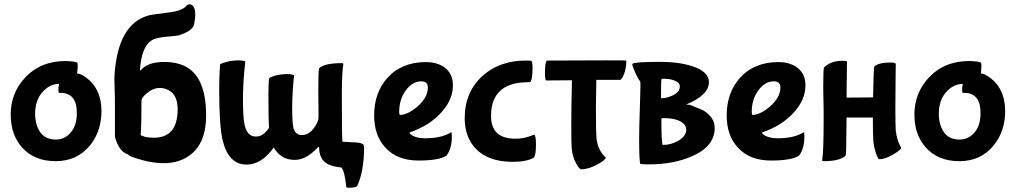

<svg xmlns="http://www.w3.org/2000/svg" viewBox="-20 -727 4746 897"><path d="M85 -36Q30 -96 30 -192Q30 -291 96 -363Q169 -442 287 -442Q335 -440 341 -434Q343 -432 343 -420Q343 -402 340 -384Q367 -381 401 -349Q454 -297 454 -208Q454 -113 399 -46Q339 26 240 26Q142 26 85 -36ZM263 -293H255Q253 -297 253 -306Q253 -323 256 -335Q215 -335 182 -301Q144 -261 144 -195Q144 -160 156 -131Q179 -75 240 -75Q280 -75 307 -104Q339 -137 339 -199Q339 -293 263 -293Z M810 -217Q810 -294 753 -312Q710 -325 673 -297Q641 -273 641 -256Q641 -131 637 -97Q637 -94 660 -87Q810 -62 810 -217ZM635 -398Q637 -397 639 -400Q666 -433 731 -437Q782 -440 821 -427Q943 -389 943 -187Q943 -55 863 1Q775 63 617 13Q579 0 579 -5Q535 -19 517 -88V-227Q517 -280 515 -329Q514 -363 515 -377Q531 -613 671 -654Q687 -659 778 -670Q835 -678 854 -703Q857 -706 864 -707Q873 -707 880 -701Q900 -682 887 -614Q881 -583 816 -562Q801 -559 753 -555Q716 -551 697 -543Q642 -518 634 -403Q634 -398 635 -398Z M1580 -65Q1577 -68 1577 -281Q1577 -385 1584 -429Q1584 -432 1576 -432Q1496 -432 1471 -408Q1467 -402 1467 -305Q1467 -268 1468 -221Q1468 -174 1468 -177Q1468 -160 1449 -132Q1424 -96 1390 -96Q1360 -96 1351 -129Q1345 -153 1345 -223Q1345 -293 1354 -376Q1341 -381 1322 -381Q1293 -381 1263 -373Q1238 -365 1238 -361Q1234 -348 1234 -281Q1234 -165 1237 -133Q1237 -126 1221 -110Q1201 -89 1176 -89Q1137 -89 1124 -138Q1115 -172 1115 -263Q1115 -341 1126 -440Q1113 -445 1094 -445Q1065 -445 1035 -437Q1008 -429 1008 -425Q1004 -374 1004 -308Q1004 -137 1021 -68Q1049 42 1132 42Q1202 42 1259 -38Q1292 20 1357 20Q1411 20 1465 -39Q1467 -41 1469 -41Q1471 -41 1471 -36Q1472 25 1521 44Q1535 50 1556 53Q1574 55 1575 56Q1590 71 1598 148Q1602 150 1609 150Q1640 150 1648 143Q1681 75 1681 -42Q1681 -62 1630 -62Z M1948 -347Q1907 -347 1876 -305Q1845 -263 1845 -204Q1845 -190 1849 -190Q1885 -191 1930 -229Q1979 -272 1979 -318Q1979 -347 1948 -347ZM1779 -39Q1728 -95 1728 -188Q1728 -292 1788 -361Q1855 -437 1970 -437Q2017 -437 2051 -416Q2096 -387 2096 -328Q2096 -262 2043 -203Q1987 -140 1893 -108Q1893 -101 1910 -92Q1932 -81 1966 -81Q2042 -81 2086 -108Q2087 -109 2088 -109Q2091 -109 2091 -90Q2091 -32 2066 0Q2032 23 1935 23Q1834 23 1779 -39Z M2202 -33Q2151 -87 2151 -175Q2151 -298 2236 -374Q2316 -444 2435 -444Q2458 -444 2462 -443Q2468 -439 2468 -409Q2468 -352 2456 -343H2449Q2274 -343 2274 -185Q2274 -79 2388 -79Q2421 -79 2451 -89Q2481 -99 2476 -99Q2484 -91 2484 -53Q2484 1 2473 10Q2440 29 2375 29Q2261 29 2202 -33Z M2895 -380Q2885 -354 2876 -354H2766Q2766 -323 2765 -287Q2764 -264 2764 -225Q2764 -112 2767 -79Q2773 -25 2810 9Q2810 20 2771 41Q2730 64 2694 64Q2688 64 2673 39Q2655 8 2651 -33Q2649 -50 2649 -144Q2649 -220 2652 -352Q2620 -352 2531 -351Q2526 -356 2526 -387Q2526 -436 2535 -444Q2906 -446 2906 -444Q2906 -409 2895 -380Z M3071 -358Q3068 -354 3068 -269Q3068 -268 3071 -268Q3093 -268 3120 -280Q3156 -296 3156 -323Q3156 -342 3128 -352Q3108 -359 3083 -359Q3072 -359 3071 -358ZM3150 -164Q3123 -175 3085 -175Q3071 -175 3070 -174Q3070 -174 3070 -159Q3070 -77 3075 -51Q3076 -50 3078 -50Q3116 -50 3150 -70Q3186 -92 3186 -120Q3186 -149 3150 -164ZM2969 -212Q2972 -296 2972 -319Q2972 -346 2971 -347Q2963 -354 2948 -387Q2934 -419 2934 -427Q2934 -429 2935 -429Q2945 -438 3066 -438Q3151 -438 3213 -418Q3292 -393 3292 -343Q3292 -283 3186 -239Q3203 -237 3203 -237Q3259 -215 3266 -211Q3319 -179 3319 -129Q3319 -44 3215 2Q3129 41 3009 41Q2989 41 2972 39Q2966 32 2966 -82Q2966 -127 2969 -212Z M3595 -347Q3554 -347 3523 -305Q3492 -263 3492 -204Q3492 -190 3496 -190Q3532 -191 3577 -229Q3626 -272 3626 -318Q3626 -347 3595 -347ZM3426 -39Q3375 -95 3375 -188Q3375 -292 3435 -361Q3502 -437 3617 -437Q3664 -437 3698 -416Q3743 -387 3743 -328Q3743 -262 3690 -203Q3634 -140 3540 -108Q3540 -101 3557 -92Q3579 -81 3613 -81Q3689 -81 3733 -108Q3734 -109 3735 -109Q3738 -109 3738 -90Q3738 -32 3713 0Q3679 23 3582 23Q3481 23 3426 -39Z M4163 -218Q4163 -274 4164 -356Q4165 -437 4165 -429Q4161 -435 4140 -435Q4086 -435 4065 -417Q4061 -410 4059 -272Q4071 -272 3935 -271Q3937 -434 3937 -439Q3937 -443 3915 -443Q3861 -443 3830 -412Q3826 -407 3826 -318Q3826 -279 3827 -257Q3828 -234 3828 -177Q3828 -17 3821 23Q3821 26 3828 26Q3902 26 3930 1Q3934 -2 3934 -90Q3934 -108 3935 -178Q3984 -178 4058 -178V-157Q4058 -96 4060 -70Q4064 -31 4075 -4Q4083 17 4088 17Q4115 17 4154 -6Q4190 -27 4190 -37Q4171 -68 4165 -116Q4163 -141 4163 -218Z M4307 -36Q4252 -96 4252 -192Q4252 -291 4318 -363Q4391 -442 4509 -442Q4557 -440 4563 -434Q4565 -432 4565 -420Q4565 -402 4562 -384Q4589 -381 4623 -349Q4676 -297 4676 -208Q4676 -113 4621 -46Q4561 26 4462 26Q4364 26 4307 -36ZM4485 -293H4477Q4475 -297 4475 -306Q4475 -323 4478 -335Q4437 -335 4404 -301Q4366 -261 4366 -195Q4366 -160 4378 -131Q4401 -75 4462 -75Q4502 -75 4529 -104Q4561 -137 4561 -199Q4561 -293 4485 -293Z"/></svg>

Font: Bubblegum Sans
Style: Regular
Weight: 400
Designer: Angel Koziupa and Alejandro Paul
Foundry: Angel Koziupa and Alejandro Paul
Version: Version 1.001